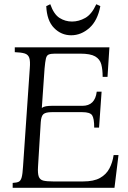

<svg xmlns="http://www.w3.org/2000/svg" viewBox="-20 -889 604 909"><path d="M40 0V-23Q59 -24 68.5 -28.5Q78 -33 82.5 -49Q87 -65 89 -100L121 -565Q124 -600 118.5 -615.5Q113 -631 96.5 -636Q80 -641 50 -642V-665H498L489 -525H466Q466 -560 459.5 -584.5Q453 -609 430.5 -622Q408 -635 360 -635H240Q221 -635 211 -631Q201 -627 197.5 -612.5Q194 -598 191 -565L178 -378Q186 -384 198 -386Q210 -388 225 -388H370Q430 -388 438 -455H461L449 -285H426Q426 -329 416 -343.5Q406 -358 370 -358H225Q197 -358 186 -349Q175 -340 173 -311L160 -100Q158 -68 163.5 -53Q169 -38 185 -34Q201 -30 231 -30H374Q424 -30 453.5 -46.5Q483 -63 498 -91.5Q513 -120 518 -155H541L522 0ZM436 -869 455 -860Q442 -791 403 -756.5Q364 -722 317 -722Q270 -722 236 -756.5Q202 -791 199 -860L218 -869Q235 -821 262 -804Q289 -787 321 -787Q353 -787 383.5 -804Q414 -821 436 -869Z"/></svg>

Font: Bona Nova SC
Style: Italic
Weight: 400
Italic angle: -4°
Designer: Mateusz Machalski
Foundry: Capitalics
Version: Version 4.001; ttfautohint (v1.8.4.7-5d5b)